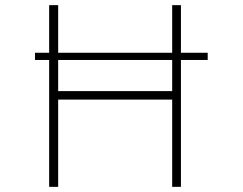

<svg xmlns="http://www.w3.org/2000/svg" viewBox="-20 -726 943 746"><path d="M116 -521H787V-493H116ZM683 -706V0H649V-339H206V0H171V-706H206V-372H649V-706Z"/></svg>

Font: Josefin Sans ExtraLight
Style: Regular
Weight: 250
Designer: Santiago Orozco
Foundry: Typemade
Version: Version 2.000